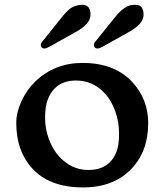

<svg xmlns="http://www.w3.org/2000/svg" viewBox="-20 -780 695 811"><path d="M48.8 0ZM48.8 -262.7Q48.8 -304.7 70.6 -352.5Q92.3 -400.4 129.9 -436.5Q211.4 -514.2 328.6 -514.2Q464.4 -514.2 539.1 -433.1Q606 -360.4 606 -259.8Q606 -141.1 535.2 -66.9Q460.4 11.7 330.6 11.7Q143.1 11.7 75.2 -129.9Q48.8 -185.1 48.8 -262.7ZM180.7 -356.4Q170.4 -328.6 170.4 -282.7Q170.4 -236.8 185.8 -194.3Q201.2 -151.9 226.6 -122.6Q279.8 -62 353 -62Q442.9 -62 472.7 -140.6Q482.9 -167.5 482.9 -216.8Q482.9 -266.1 466.8 -310.3Q450.7 -354.5 424.8 -383.3Q374 -439.9 301.3 -439.9Q210.9 -439.9 180.7 -356.4ZM552.2 -759.8Q586.4 -759.8 586.4 -717.8Q586.4 -677.2 519.5 -642.1L414.1 -583Q400.4 -575.2 392.1 -575.2Q383.8 -575.2 380.1 -580.1Q376.5 -585 376.5 -589.8Q376.5 -596.7 385.3 -607.4L462.9 -703.6Q502 -752.9 532.2 -757.8Q542 -759.8 552.2 -759.8ZM327.6 -759.8Q362.3 -759.8 362.3 -717.8Q362.3 -677.2 294.9 -642.1L189.5 -583Q174.8 -575.2 167.2 -575.2Q159.7 -575.2 156 -580.1Q152.3 -585 152.3 -589.8Q151.9 -596.2 161.1 -607.4L238.3 -703.6Q266.1 -738.8 282.2 -747.6Q304.7 -759.8 327.6 -759.8Z"/></svg>

Font: Stoke
Style: Regular
Weight: 400
Designer: Nicole Fally
Foundry: Nicole Fally
Version: Version 1.002